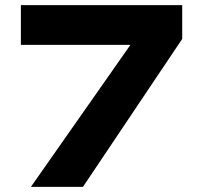

<svg xmlns="http://www.w3.org/2000/svg" viewBox="-20 -725 788 745"><path d="M100 0 531 -615 537 -551H61V-705H687V-574L302 0Z"/></svg>

Font: Nunito Sans 7pt Expanded ExtraBold
Style: Regular
Weight: 800
Width: 7
Designer: Vernon Adams
Foundry: Vernon Adams
Version: Version 3.101;gftools[0.9.27]